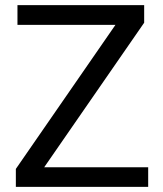

<svg xmlns="http://www.w3.org/2000/svg" viewBox="-20 -731 639 751"><path d="M543.9 -642.1V-710.9H48.3V-633.8H431.6L42 -70.3V0H559.6V-76.7H152.8Z"/></svg>

Font: Roboto
Style: Regular
Weight: 400
Designer: Google
Version: Version 2.137; 2017